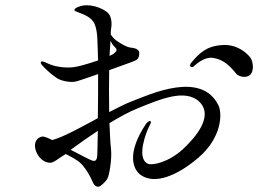

<svg xmlns="http://www.w3.org/2000/svg" viewBox="-20 -747 1040 728"><path d="M483 -364C458 -355 427 -339 394 -322C393 -377 393 -435 394 -481C438 -497 478 -511 485 -514C501 -520 507 -525 508 -544C509 -564 485 -565 472 -567C458 -570 442 -579 423 -592C414 -598 406 -607 400 -616C400 -628 400 -632 401 -636C403 -645 408 -684 386 -701C365 -718 317 -736 280 -722C273 -720 262 -715 262 -709C262 -705 269 -704 275 -701C294 -693 328 -684 340 -653C352 -621 349 -576 351 -547C351 -543 351 -533 352 -518C317 -506 277 -494 257 -492C220 -488 183 -497 169 -503C161 -506 138 -519 135 -512C133 -508 137 -502 142 -497C146 -492 169 -469 194 -452C210 -440 248 -433 268 -438C280 -441 314 -453 352 -466C352 -418 352 -355 351 -299C286 -264 220 -227 178 -216C162 -224 146 -231 139 -229C86 -217 121 -128 171 -130C184 -130 198 -144 229 -163C229 -163 274 -142 290 -124C307 -105 321 -81 330 -60C338 -40 347 -39 354 -39C360 -39 380 -57 387 -69C394 -80 405 -144 401 -181C398 -205 397 -240 395 -280C434 -304 471 -324 504 -337C581 -368 683 -414 737 -360C789 -307 725 -229 672 -180C618 -131 557 -119 541 -126C494 -147 538 -252 541 -258C546 -268 554 -283 552 -286C547 -294 534 -278 534 -278C459 -166 483 -103 516 -82C567 -48 650 -79 731 -148C823 -226 823 -319 808 -348C743 -480 548 -389 483 -364ZM396 -547 399 -592C403 -584 408 -576 413 -571C427 -558 423 -554 412 -544C410 -542 404 -539 395 -535C396 -539 396 -543 396 -547ZM929 -529C917 -545 879 -581 821 -576C763 -572 736 -546 705 -509C701 -504 699 -497 702 -495C706 -492 709 -492 713 -494C717 -497 753 -535 791 -527C829 -520 852 -497 876 -467C884 -458 910 -449 927 -462C944 -475 941 -513 929 -529ZM348 -150C345 -139 342 -135 330 -138C323 -140 282 -161 248 -179C282 -204 316 -228 351 -251C350 -195 349 -153 348 -150Z"/></svg>

Font: Shippori Mincho
Style: Regular
Weight: 400
Designer: Bonji Tadano  Ryoko NISHIZUKA  (kana & ideographs); Frank Grießhammer (Latin, Greek & Cyrillic); Wenlong ZHANG  (bopomof
Foundry: Adobe Systems Incorporated
Version: Version 1.003;PS 1.001;hotconv 16.6.54;makeotf.lib2.5.65590